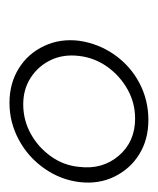

<svg xmlns="http://www.w3.org/2000/svg" viewBox="16 -770 333 405"><g transform="rotate(90 182.5 -567.5)"><path d="M66 -568Q72 -609 95.5 -642.5Q119 -676 155 -695Q191 -714 233 -714Q274 -714 305 -695Q336 -676 352.5 -642.5Q369 -609 364 -568Q359 -528 335 -494Q311 -460 274.5 -440.5Q238 -421 197 -421Q156 -421 124.5 -440.5Q93 -460 77 -494Q61 -528 66 -568ZM98 -568Q94 -535 106.5 -508.5Q119 -482 143.5 -466Q168 -450 200 -450Q233 -450 261.5 -465.5Q290 -481 309.5 -508Q329 -535 332 -568Q338 -617 308.5 -651.5Q279 -686 230 -686Q197 -686 168.5 -670Q140 -654 121 -627.5Q102 -601 98 -568Z"/></g></svg>

Font: Aleo ExtraLight
Style: Italic
Weight: 250
Italic angle: -7°
Designer: Alessio Laiso
Foundry: Alessio Laiso
Version: Version 2.001;gftools[0.9.29]